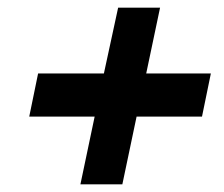

<svg xmlns="http://www.w3.org/2000/svg" viewBox="-20 -606 582 499"><path d="M298 -127H189L226 -303H56L79 -415H250L287 -586H396L360 -415H528L505 -303H335Z"/></svg>

Font: Rosa Sans
Style: Bold Italic
Weight: 700
Italic angle: -12°
Designer: Pentagram / MCKL
Foundry: Pentagram / MCKL
Version: Version 1.005;September 16, 2019;FontCreator 11.5.0.2425 64-